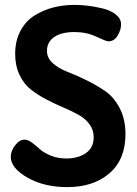

<svg xmlns="http://www.w3.org/2000/svg" viewBox="-20 -756 562 785"><path d="M24 -115Q24 -138 41.5 -161.5Q59 -185 81 -185Q94 -185 110.5 -173Q127 -161 142.5 -146.5Q158 -132 187 -120Q216 -108 251 -108Q299 -108 331 -130Q363 -152 363 -195Q363 -225 345.5 -248.5Q328 -272 299.5 -287.5Q271 -303 237 -317.5Q203 -332 168.5 -350Q134 -368 105.5 -390.5Q77 -413 59.5 -450.5Q42 -488 42 -536Q42 -589 63.5 -629.5Q85 -670 121 -692.5Q157 -715 198 -725.5Q239 -736 285 -736Q311 -736 340 -732.5Q369 -729 401.5 -721Q434 -713 454.5 -696Q475 -679 475 -656Q475 -634 461 -610.5Q447 -587 423 -587Q414 -587 374 -606Q334 -625 285 -625Q231 -625 201.5 -604.5Q172 -584 172 -548Q172 -519 196 -497.5Q220 -476 255.5 -462.5Q291 -449 332.5 -428.5Q374 -408 409.5 -384Q445 -360 469 -314.5Q493 -269 493 -208Q493 -104 427.5 -47.5Q362 9 255 9Q160 9 92 -30Q24 -69 24 -115Z"/></svg>

Font: Terminal Dosis
Style: Bold
Weight: 700
Designer: EdgarTolentino, PabloImpallari, IginoMarini
Foundry: EdgarTolentino, PabloImpallari, IginoMarini
Version: Version 1.006